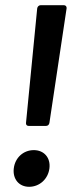

<svg xmlns="http://www.w3.org/2000/svg" viewBox="-20 -720 276 738"><path d="M90 -236H157C164 -236 169 -241 170 -248L236 -688C237 -695 232 -700 226 -700H136C130 -700 124 -695 123 -688L80 -248C79 -241 83 -236 90 -236ZM92 -2C132 -2 165 -32 170 -73C175 -114 149 -143 110 -143C70 -143 38 -114 33 -73C28 -32 53 -2 92 -2Z"/></svg>

Font: Barlow Semi Condensed SemiBold
Style: Italic
Weight: 600
Width: 4
Italic angle: -7°
Designer: Jeremy Tribby
Foundry: Tribby Type
Version: Version 1.422;hotconv 1.0.109;makeotfexe 2.5.65596